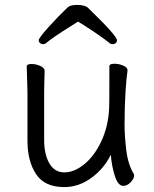

<svg xmlns="http://www.w3.org/2000/svg" viewBox="-20 -745 630 783"><path d="M270 -639Q193 -591 169 -570Q164 -565 156 -565Q148 -565 143 -569.5Q138 -574 138 -581Q138 -590 178 -634.5Q218 -679 257 -716Q268 -725 295 -725Q309 -725 321 -722Q333 -719 339 -713Q457 -599 457 -581Q457 -574 452 -569.5Q447 -565 439 -565Q431 -565 426 -570Q394 -596 321 -643Q318 -645 298 -657ZM488 -237Q488 -191 495 -132.5Q502 -74 526 -35Q527 -33 527 -29Q527 -17 513 -2Q499 13 483 13Q461 13 448 -28.5Q435 -70 432 -114Q404 -57 352.5 -19.5Q301 18 242 18Q162 18 127 -35Q92 -88 92 -171V-368L91 -406L89 -474Q89 -484 109 -484Q127 -484 144.5 -476Q162 -468 162 -456Q162 -435 161 -419L160 -368V-175Q160 -115 181.5 -78.5Q203 -42 242 -42Q283 -42 324 -75.5Q365 -109 393 -168.5Q421 -228 425 -301Q426 -322 426 -395V-475Q426 -485 447 -485Q465 -485 482.5 -477.5Q500 -470 500 -459V-457Q496 -433 492 -373Q488 -313 488 -237Z"/></svg>

Font: Fusion Kai T
Style: Regular
Weight: 400
Designer: Fontworks Inc.
Version: Version 24.134;May 13, 2024